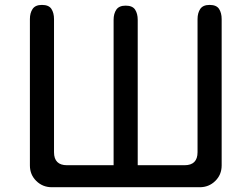

<svg xmlns="http://www.w3.org/2000/svg" viewBox="-20 -784 1040 793"><path d="M194.3 -10.7Q156.2 -10.7 129.9 -36.6Q103.5 -62.5 103.5 -100.6V-705.1Q103.5 -730.5 114.7 -747.1Q126 -763.7 153.3 -763.7Q181.6 -763.7 192.4 -747.1Q203.1 -730.5 203.1 -705.1V-155.3Q203.1 -101.6 256.8 -101.6H449.2V-702.1Q449.2 -727.5 460.4 -744.1Q471.7 -760.7 499 -760.7Q527.3 -760.7 538.1 -744.1Q548.8 -727.5 548.8 -702.1V-101.6H742.2Q795.9 -101.6 795.9 -155.3V-705.1Q795.9 -730.5 807.1 -747.1Q818.4 -763.7 845.7 -763.7Q874 -763.7 884.8 -747.1Q895.5 -730.5 895.5 -705.1V-100.6Q895.5 -62.5 869.1 -36.6Q842.8 -10.7 804.7 -10.7Z"/></svg>

Font: Kosugi Maru
Style: Regular
Weight: 400
Designer: MOTOYA
Version: Version 4.002